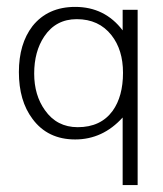

<svg xmlns="http://www.w3.org/2000/svg" viewBox="-20 -492 469 551"><path d="M375 39.1H332V-154.8Q274.9 -91.8 195.8 -91.8Q116.7 -91.8 73.2 -150.9Q34.2 -202.6 34.2 -285.2Q34.2 -366.2 73.2 -417Q117.2 -472.2 195.8 -472.2Q280.8 -472.2 332 -404.8V-463.9H375ZM333 -283.2Q333 -349.1 299.8 -391.1Q263.7 -437 200.2 -437Q140.1 -437 106.9 -387.2Q78.1 -344.2 78.1 -280.8Q78.1 -218.8 108.9 -175.8Q143.1 -127 203.1 -127Q269 -127 303.2 -173.8Q333 -215.3 333 -283.2Z"/></svg>

Font: Kikakui Sans Pro
Style: Regular
Weight: 400
Version: 0.2